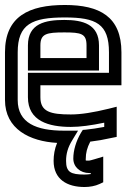

<svg xmlns="http://www.w3.org/2000/svg" viewBox="-22 -539 507 770"><path d="M140 -149V-197H440H465V-222V-329C465 -473 377 -519 238 -519C95 -519 -2 -474 -2 -329V-138C-2 -21 98 28 207 34C197 58 193 83 193 106C193 181 248 211 317 211C338 211 360 207 377 199L392 192V176V123V89L359 99C345 103 338 105 336 105C319 105 322 107 322 97C322 75 327 54 340 29C366 26 395 21 426 14L446 10V-10V-79V-111L414 -103C353 -88 303 -80 262 -80C180 -80 140 -91 140 -149ZM90 -149C90 -53 174 -30 262 -30C299 -30 344 -36 396 -47V-30C368 -25 344 -21 322 -19L310 -18L303 -7C283 27 272 64 272 97C272 131 300 155 336 155C337 155 339 155 342 155V159C334 160 326 161 317 161C261 161 243 151 243 106C243 78 250 52 268 23L291 -15H247H234C125 -15 49 -45 49 -138V-329C49 -442 106 -469 238 -469C364 -469 415 -443 415 -329V-247H115H90V-222V-149ZM236 -409C304 -409 325 -404 325 -357V-306H140V-357C140 -404 165 -409 236 -409ZM236 -459C160 -459 90 -445 90 -357V-281V-256H115H350H375V-281V-357C375 -442 310 -459 236 -459Z"/></svg>

Font: Gamestation DisplayOutline
Style: Regular
Weight: 400
Designer: Jonas Hecksher
Foundry: Jonas Hecksher, Playtypeª, e-types AS
Version: Version 1.003